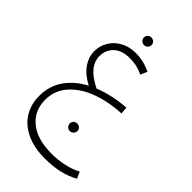

<svg xmlns="http://www.w3.org/2000/svg" viewBox="-274 -668 1102 1102"><g transform="rotate(45 277.5 -117.0)"><path d="M536 296Q451 345 324 345Q235 345 172 315Q109 285 77.5 232.5Q46 180 46 113Q46 33 88 -28Q130 -89 206 -129Q148 -159 118 -201.5Q88 -244 88 -292Q88 -334 109.5 -371Q131 -408 171.5 -430.5Q212 -453 267 -453Q327 -453 388 -424L370 -383Q319 -408 264 -408Q197 -408 163 -375Q129 -342 129 -293Q129 -251 157.5 -216Q186 -181 249 -149Q335 -184 448 -193L451 -149Q353 -145 270 -114.5Q187 -84 136.5 -28Q86 28 86 105Q86 193 150 245.5Q214 298 330 298Q383 298 432.5 287Q482 276 518 256ZM234 -549Q234 -562 243 -570.5Q252 -579 265 -579Q278 -579 287 -570.5Q296 -562 296 -549Q296 -536 287 -527Q278 -518 265 -518Q252 -518 243 -527Q234 -536 234 -549ZM282 101Q282 88 291 79.5Q300 71 313 71Q326 71 335 79.5Q344 88 344 101Q344 114 335 123Q326 132 313 132Q300 132 291 123Q282 114 282 101Z"/></g></svg>

Font: FiraGO ExtraLight
Style: Regular
Weight: 200
Designer: bBox Type
Foundry: bBox Type GmbH
Version: Version 1.001